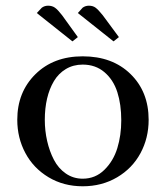

<svg xmlns="http://www.w3.org/2000/svg" viewBox="-20 -651 584 678"><path d="M41 -228Q41 -325.7 105 -388.9Q168.9 -452.1 272 -452.1Q377 -452.1 440.9 -389.6Q504.9 -327.1 504.9 -228Q504.9 -163.6 476.1 -110.1Q447.3 -56.6 393.6 -24.9Q339.8 6.8 272 6.8Q204.6 6.8 151.4 -25.1Q98.1 -57.1 69.6 -110.6Q41 -164.1 41 -228ZM109.9 -605 127.9 -624Q137.7 -630.9 149.9 -630.9Q164.1 -630.9 174.1 -623.8Q184.1 -616.7 199.2 -597.2L254.9 -520L235.8 -504.9ZM138.2 -228Q138.2 -189.5 146.5 -153.1Q154.8 -116.7 170.4 -86.7Q186 -56.6 212.4 -38.3Q238.8 -20 272 -20Q316.9 -20 348.6 -51.3Q380.4 -82.5 394.3 -127.9Q408.2 -173.3 408.2 -226.1Q408.2 -282.2 394.3 -325.7Q380.4 -369.1 348.9 -396Q317.4 -422.9 272 -422.9Q238.8 -422.9 212.6 -407.2Q186.5 -391.6 170.4 -364.5Q154.3 -337.4 146.2 -302.7Q138.2 -268.1 138.2 -228ZM254.9 -605 272 -624Q281.7 -630.9 293.9 -630.9Q308.1 -630.9 317.6 -623.8Q327.1 -616.7 342.8 -597.2L399.9 -520L380.9 -504.9Z"/></svg>

Font: Dehuti Alt
Style: Bold
Weight: 700
Version: Version 1.2